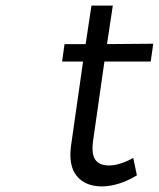

<svg xmlns="http://www.w3.org/2000/svg" viewBox="-20 -669 573 693"><path d="M204.1 -446.8 212.9 -509.8H289.1L310.1 -648.9H387.2L366.2 -509.8L533.2 -511.2L523.9 -446.8H356.9L315.9 -160.2Q309.6 -113.3 324 -92.5Q338.4 -71.8 373 -71.8Q412.1 -71.8 460.9 -99.1L474.1 -36.1Q410.6 2.4 349.1 3.9Q288.1 3.9 257.1 -33.7Q226.1 -71.3 236.8 -146L279.8 -446.8Z"/></svg>

Font: Trueno Light
Style: Italic
Weight: 300
Designer: Julieta Ulanovsky
Foundry: Julieta Ulanovsky
Version: Version 3.001b | FøM Fix